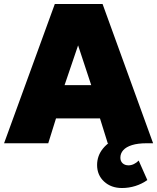

<svg xmlns="http://www.w3.org/2000/svg" viewBox="-22 -720 789 965"><path d="M-1.5 0 253.5 -700H493.5L747.5 0H519.5L480.5 -125H259.5L220.5 0ZM302.5 -292H436.5L370.5 -492ZM591 225Q536.5 225 501.2 192.5Q466 160 466 109.5Q466 62.5 496 26Q526 -10.5 580.2 -32.8Q634.5 -55 706.5 -58L716 0Q671 0 641.5 9.2Q612 18.5 597.5 34.8Q583 51 583 72.5Q583 90 594.2 100.5Q605.5 111 624 111Q637.5 111 651 104.5Q664.5 98 675 87L718.5 185Q691 204.5 658.2 214.8Q625.5 225 591 225Z"/></svg>

Font: Geologica Roman Black
Style: Regular
Weight: 900
Designer: Sindre Bremnes, Frode Helland
Foundry: Monokrom Skriftforlag AS
Version: Version 1.010;gftools[0.9.28]